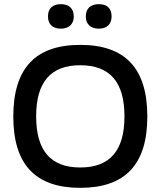

<svg xmlns="http://www.w3.org/2000/svg" viewBox="-20 -895 749 924"><path d="M366 9C151 9 44 -103 44 -334C44 -567 151 -679 366 -679C582 -679 689 -567 689 -334C689 -103 582 9 366 9ZM154 -335C154 -170 224 -89 366 -89C509 -89 579 -170 579 -335C579 -500 509 -581 366 -581C224 -581 154 -500 154 -335ZM211 -815C211 -780 232 -757 273 -757C312 -757 335 -780 335 -815V-817C335 -853 312 -875 273 -875C232 -875 211 -853 211 -817ZM393 -815C393 -780 415 -757 456 -757C495 -757 517 -780 517 -815V-817C517 -853 496 -875 456 -875C415 -875 393 -853 393 -817Z"/></svg>

Font: LT Wave Text Medium
Style: Regular
Weight: 500
Designer: Daniel Lyons
Version: Version 2.5 (Glyphs App)